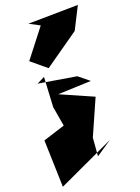

<svg xmlns="http://www.w3.org/2000/svg" viewBox="-187 -860 739 1017"><g transform="rotate(-20 182.0 -351.0)"><path d="M214 0 222 -102 310 -301 128 -381 315 -388 256 -436 45 -471 89 -493 80 -326 99 -215 -24 -176 -16 88 303 -60ZM166 -755 44 -598 128 -528 325 -666 388 -790 108 -786Z"/></g></svg>

Font: Asimov Silicon
Style: Regular
Weight: 400
Designer: Google
Version: Version 2.000980; 2014